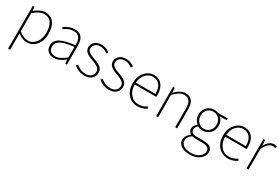

<svg xmlns="http://www.w3.org/2000/svg" viewBox="74 -1637 4342 2990"><g transform="rotate(30 2245.5 -141.5)"><path d="M141 -416V-91Q226 -20 305 -20Q389 -20 443.5 -90.5Q498 -161 498 -271Q498 -379 455.5 -443Q413 -507 321 -507Q246 -507 141 -416ZM105 243V-527H135L141 -459H143Q246 -540 324 -540Q429 -540 482.5 -468.5Q536 -397 536 -271Q536 -141 468 -64Q400 13 302 13Q229 13 141 -53V243Z M795 13Q729 13 686 -23Q643 -59 643 -130Q643 -216 724.5 -262Q806 -308 987 -329Q993 -507 859 -507Q768 -507 687 -443L669 -472Q763 -540 861 -540Q1023 -540 1023 -341V0H993L988 -70H985Q883 13 795 13ZM798 -20Q883 -20 987 -109V-298Q820 -280 750 -240Q680 -200 680 -131Q680 -74 713 -47Q746 -20 798 -20Z M1342 13Q1237 13 1150 -59L1173 -88Q1252 -20 1344 -20Q1407 -20 1442 -51.5Q1477 -83 1477 -131Q1477 -177 1441 -204.5Q1405 -232 1345 -253Q1318 -263 1309.5 -266Q1301 -269 1277 -279Q1253 -289 1243.5 -295.5Q1234 -302 1217.5 -314.5Q1201 -327 1194 -339Q1187 -351 1181 -367.5Q1175 -384 1175 -403Q1175 -461 1219 -500.5Q1263 -540 1341 -540Q1423 -540 1487 -486L1466 -459Q1401 -507 1338 -507Q1277 -507 1244.5 -477.5Q1212 -448 1212 -405Q1212 -383 1221.5 -365.5Q1231 -348 1253 -334Q1275 -320 1291 -313Q1307 -306 1339 -294Q1342 -293 1363.5 -285Q1385 -277 1389.5 -275Q1394 -273 1413 -265Q1432 -257 1437.5 -253Q1443 -249 1457.5 -240Q1472 -231 1477 -224.5Q1482 -218 1491.5 -207.5Q1501 -197 1504.5 -186.5Q1508 -176 1511 -162Q1514 -148 1514 -133Q1514 -72 1468 -29.5Q1422 13 1342 13Z M1783 13Q1678 13 1591 -59L1614 -88Q1693 -20 1785 -20Q1848 -20 1883 -51.5Q1918 -83 1918 -131Q1918 -177 1882 -204.5Q1846 -232 1786 -253Q1759 -263 1750.5 -266Q1742 -269 1718 -279Q1694 -289 1684.5 -295.5Q1675 -302 1658.5 -314.5Q1642 -327 1635 -339Q1628 -351 1622 -367.5Q1616 -384 1616 -403Q1616 -461 1660 -500.5Q1704 -540 1782 -540Q1864 -540 1928 -486L1907 -459Q1842 -507 1779 -507Q1718 -507 1685.5 -477.5Q1653 -448 1653 -405Q1653 -383 1662.5 -365.5Q1672 -348 1694 -334Q1716 -320 1732 -313Q1748 -306 1780 -294Q1783 -293 1804.5 -285Q1826 -277 1830.5 -275Q1835 -273 1854 -265Q1873 -257 1878.5 -253Q1884 -249 1898.5 -240Q1913 -231 1918 -224.5Q1923 -218 1932.5 -207.5Q1942 -197 1945.5 -186.5Q1949 -176 1952 -162Q1955 -148 1955 -133Q1955 -72 1909 -29.5Q1863 13 1783 13Z M2295 13Q2192 13 2123 -61.5Q2054 -136 2054 -262Q2054 -386 2121.5 -463Q2189 -540 2281 -540Q2374 -540 2427 -476.5Q2480 -413 2480 -297Q2480 -274 2478 -261H2092Q2092 -156 2148.5 -88Q2205 -20 2297 -20Q2376 -20 2442 -68L2458 -37Q2432 -21 2414.5 -12.5Q2397 -4 2364 4.5Q2331 13 2295 13ZM2092 -294H2445Q2445 -399 2401 -453Q2357 -507 2281 -507Q2208 -507 2154 -449Q2100 -391 2092 -294Z M2627 0V-527H2657L2663 -443H2665Q2760 -540 2847 -540Q2928 -540 2967 -490.5Q3006 -441 3006 -339V0H2970V-334Q2970 -422 2940 -464.5Q2910 -507 2843 -507Q2797 -507 2757 -482.5Q2717 -458 2663 -403V0Z M3377 257Q3277 257 3219 217Q3161 177 3161 110Q3161 76 3182.5 41Q3204 6 3241 -20V-24Q3194 -52 3194 -108Q3194 -165 3252 -205V-209Q3185 -268 3185 -354Q3185 -434 3237.5 -487Q3290 -540 3366 -540Q3402 -540 3435 -527H3611V-494H3485Q3547 -442 3547 -354Q3547 -275 3494.5 -221Q3442 -167 3366 -167Q3315 -167 3277 -191Q3231 -155 3231 -111Q3231 -38 3334 -38H3451Q3538 -38 3579 -9.5Q3620 19 3620 80Q3620 150 3552 203.5Q3484 257 3377 257ZM3510 -354Q3510 -423 3468.5 -465Q3427 -507 3366 -507Q3306 -507 3264.5 -465Q3223 -423 3223 -354Q3223 -287 3265 -243.5Q3307 -200 3366 -200Q3425 -200 3467.5 -243.5Q3510 -287 3510 -354ZM3379 225Q3469 225 3526 182Q3583 139 3583 84Q3583 39 3551.5 18.5Q3520 -2 3456 -2H3336Q3309 -2 3272 -11Q3199 38 3199 107Q3199 160 3246.5 192.5Q3294 225 3379 225Z M3921 13Q3818 13 3749 -61.5Q3680 -136 3680 -262Q3680 -386 3747.5 -463Q3815 -540 3907 -540Q4000 -540 4053 -476.5Q4106 -413 4106 -297Q4106 -274 4104 -261H3718Q3718 -156 3774.5 -88Q3831 -20 3923 -20Q4002 -20 4068 -68L4084 -37Q4058 -21 4040.5 -12.5Q4023 -4 3990 4.5Q3957 13 3921 13ZM3718 -294H4071Q4071 -399 4027 -453Q3983 -507 3907 -507Q3834 -507 3780 -449Q3726 -391 3718 -294Z M4253 0V-527H4283L4289 -428H4291Q4352 -540 4440 -540Q4469 -540 4491 -529L4482 -496Q4460 -505 4435 -505Q4396 -505 4357 -471Q4318 -437 4289 -364V0Z"/></g></svg>

Font: Noto Sans Korean Thin
Style: Regular
Weight: 250
Designer: Ryoko NISHIZUKA  (kana & ideographs); Paul D. Hunt (Latin, Greek & Cyrillic); Wenlong ZHANG  (bopomofo); Sandoll Communi
Foundry: Adobe Systems Incorporated
Version: Version 1.0001;PS 1;hotconv 1.0.78;makeotf.lib2.5.61930